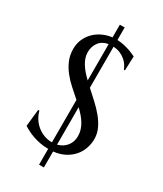

<svg xmlns="http://www.w3.org/2000/svg" viewBox="-216 -861 888 1043"><g transform="rotate(30 227.5 -340.0)"><path d="M213.9 0Q186 0 161.1 -4.9Q136.2 -9.8 115.2 -17.3Q94.2 -24.9 77.4 -33.7Q60.5 -42.5 49.8 -49.8L61 -155.8H68.8Q74.7 -132.8 87.4 -112.1Q100.1 -91.3 118.7 -75.7Q137.2 -60.1 160.9 -50.5Q184.6 -41 211.9 -41H213.9V-307.1Q187 -330.6 159.7 -355Q132.3 -379.4 110.1 -407.2Q87.9 -435.1 74 -467.3Q60.1 -499.5 60.1 -539.1Q60.1 -573.2 72.8 -601.1Q85.4 -628.9 106.7 -649.7Q127.9 -670.4 155.8 -683.1Q183.6 -695.8 213.9 -699.2V-778.8H244.1V-700.2Q266.6 -699.2 285.6 -695.1Q304.7 -690.9 319.8 -685.8Q335 -680.7 346.4 -675.3Q357.9 -669.9 365.2 -667L361.8 -578.1H355Q351.1 -588.9 342.8 -602.3Q334.5 -615.7 320.8 -627.7Q307.1 -639.6 288.1 -648.2Q269 -656.7 244.1 -658.2V-400.9Q272 -375.5 300.5 -349.4Q329.1 -323.2 352.3 -295.2Q375.5 -267.1 390.1 -236.3Q404.8 -205.6 404.8 -170.9Q404.8 -142.6 395.5 -114.3Q386.2 -85.9 366.5 -62.3Q346.7 -38.6 316.4 -22Q286.1 -5.4 244.1 -1V99.1H213.9ZM319.8 -140.1Q319.8 -160.6 314 -179.2Q308.1 -197.8 297.9 -214.8Q287.6 -231.9 273.7 -247.8Q259.8 -263.7 244.1 -278.8V-43.9Q279.3 -53.2 299.6 -78.9Q319.8 -104.5 319.8 -140.1ZM137.2 -562Q137.2 -543.9 143.1 -526.9Q148.9 -509.8 159.2 -493.4Q169.4 -477.1 183.3 -460.9Q197.3 -444.8 213.9 -429.2V-657.2Q176.3 -650.9 156.7 -624.8Q137.2 -598.6 137.2 -562Z"/></g></svg>

Font: Marcellus
Style: Regular
Weight: 400
Designer: Astigmatic (AOETI)
Foundry: Astigmatic (AOETI)
Version: Version 1.000